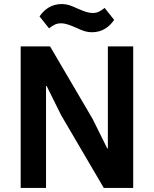

<svg xmlns="http://www.w3.org/2000/svg" viewBox="-20 -927 759 947"><path d="M492 0H637V-698H512V-195H509L437 -340L227 -698H82V0H207V-503H210L282 -358ZM434 -768C485 -768 520 -795 543 -829L496 -888C475 -871 460 -863 437 -863C414 -863 392 -872 362 -885C338 -896 315 -907 284 -907C233 -907 198 -880 175 -846L222 -787C243 -804 258 -812 281 -812C304 -812 326 -803 356 -790C380 -779 403 -768 434 -768Z"/></svg>

Font: IBM Plex Devanagari Medium
Style: Regular
Weight: 600
Designer: Mike Abbink, Paul van der Laan, Pieter van Rosmalen, Erin McLaughlin
Foundry: Bold Monday
Version: Version 1.0